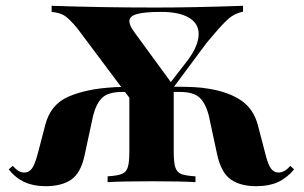

<svg xmlns="http://www.w3.org/2000/svg" viewBox="-20 -628 1048 662"><path d="M994 -44Q969 -14 938 0Q907 14 864 14Q809 14 776 -9Q743 -32 729 -94L700 -229Q689 -272 668 -291.5Q647 -311 600 -311H579V-106Q579 -68 584.5 -51Q590 -34 605 -28Q620 -22 654 -20V0Q602 -3 506 -3Q399 -3 351 0V-20Q384 -22 399.5 -28Q415 -34 420.5 -51Q426 -68 426 -106V-291L411 -311H402Q354 -311 333 -291.5Q312 -272 301 -229L272 -94Q259 -32 226 -9Q193 14 137 14Q96 14 65 0Q34 -14 10 -44L24 -56Q34 -45 42.5 -39.5Q51 -34 63 -33Q80 -33 90.5 -47.5Q101 -62 112 -105L136 -197Q154 -268 216.5 -295Q279 -322 371 -327Q380 -328 398 -328L246 -531Q220 -562 204 -573Q188 -584 158 -587V-608Q332 -602 518 -602Q647 -602 818 -608V-588Q788 -581 768.5 -564Q749 -547 716 -508L693 -481L580 -329Q621 -329 649.5 -327.5Q678 -326 700 -322Q768 -311 811 -282Q854 -253 869 -197L893 -105Q903 -63 913.5 -48Q924 -33 941 -33Q953 -34 961.5 -39Q970 -44 981 -56ZM426 -555Q426 -540 444 -516L569 -345L627 -420Q665 -471 665 -511Q665 -547 631.5 -567Q598 -587 535 -587Q478 -587 452 -579.5Q426 -572 426 -555Z"/></svg>

Font: Playfair Display SC
Style: Bold
Weight: 700
Designer: Claus Eggers Sørensen
Foundry: Claus Eggers Sørensen
Version: Version 1.200; ttfautohint (v1.6)